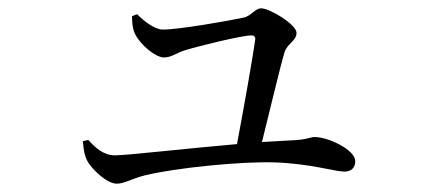

<svg xmlns="http://www.w3.org/2000/svg" viewBox="-20 -482 1040 461"><path d="M260 -41C279 -41 296 -53 328 -61C402 -79 560 -95 641 -92C726 -89 784 -70 807 -70C823 -70 833 -79 833 -95C833 -122 769 -153 735 -153C726 -153 715 -146 679 -145L609 -141C627 -213 652 -319 663 -356C669 -377 692 -384 692 -403C692 -423 628 -462 607 -462C593 -462 583 -444 566 -440C530 -432 409 -411 371 -411C351 -411 325 -432 309 -448L297 -443C297 -430 298 -412 305 -399C318 -374 353 -344 374 -344C391 -344 404 -355 423 -361C459 -372 561 -397 584 -397C590 -397 593 -394 593 -388C587 -345 565 -220 549 -136C422 -125 284 -109 256 -109C229 -109 209 -127 192 -146L179 -143C181 -120 183 -109 189 -97C198 -78 236 -41 260 -41Z"/></svg>

Font: Source Han Serif CN
Style: Regular
Weight: 400
Designer: Ryoko NISHIZUKA 西塚涼子 (kana & ideographs); Frank Grießhammer (Latin, Greek & Cyrillic); Wenlong ZHANG 张文龙 (bopomofo); San
Foundry: Adobe
Version: Version 2.003;hotconv 1.1.1;makeotfexe 2.6.0